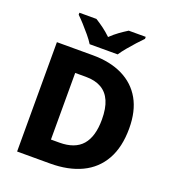

<svg xmlns="http://www.w3.org/2000/svg" viewBox="-163 -1055 1062 1178"><g transform="rotate(20 368.5 -465.5)"><path d="M682 -368Q682 -246 636 -164Q590 -82 504 -41Q418 0 299 0H84V-714H319Q432 -714 513.5 -674Q595 -634 638.5 -557.5Q682 -481 682 -368ZM506 -362Q506 -435 485.5 -482Q465 -529 424.5 -552Q384 -575 324 -575H254V-140H309Q410 -140 458 -195.5Q506 -251 506 -362ZM277 -771Q263 -794 240.5 -821Q218 -848 194.5 -874Q171 -900 152 -918V-931H263Q289 -915 315.5 -895.5Q342 -876 368 -851Q394 -876 421 -895.5Q448 -915 474 -931H585V-918Q567 -900 543.5 -874Q520 -848 497.5 -821Q475 -794 460 -771Z"/></g></svg>

Font: Noto Sans Thai ExtraBold
Style: Regular
Weight: 800
Version: Version 2.001